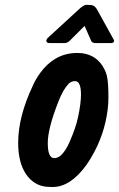

<svg xmlns="http://www.w3.org/2000/svg" viewBox="-20 -751 483 779"><path d="M323.2 -646 264.2 -586.9Q254.4 -577.1 243.7 -576.2Q240.7 -576.2 236.8 -576.2H181.2Q168 -576.2 168 -585.9Q168.5 -592.3 175.3 -598.6L305.2 -717.8Q321.8 -731.4 330.1 -731.4Q331.1 -731.4 332.5 -731.4L350.1 -730.5Q363.8 -729 372.6 -714.4Q373 -713.4 373.5 -712.9L439.9 -592.8Q446.8 -582 438 -577.6Q434.6 -576.2 430.2 -576.2H369.6Q355.5 -576.2 351.6 -582.5Q350.6 -584.5 349.1 -586.9ZM296.9 -276.4Q308.6 -332.5 308.6 -367.2Q308.6 -421.9 284.2 -421.9Q269.5 -421.9 258.3 -411.1Q235.8 -387.7 216.8 -338.4Q173.8 -229 173.8 -170.9Q173.8 -109.4 200.2 -109.4Q215.3 -109.9 227.5 -121.1Q246.6 -139.2 261.7 -173.8Q287.6 -232.4 296.9 -276.4ZM112.3 -401.4Q125 -430.7 143.1 -455.1Q169.9 -491.7 203.1 -511.7Q243.2 -536.1 293 -536.1Q303.2 -536.1 312.5 -535.2Q374.5 -527.3 403.3 -470.7Q409.7 -459 413.6 -443.4Q419.9 -418.5 419.9 -354.5Q419.9 -332 417 -307.6Q404.3 -203.1 349.6 -111.3Q340.3 -95.7 330.1 -81.1Q265.6 7.8 193.4 7.8Q178.7 7.8 168.5 6.8Q116.2 1.5 84.5 -45.9Q53.7 -93.3 53.7 -170.9Q53.7 -277.3 112.3 -401.4Z"/></svg>

Font: Allan
Style: Bold
Weight: 500
Italic angle: -14.3°
Version: Version 1.002